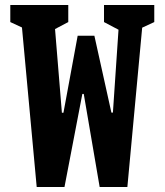

<svg xmlns="http://www.w3.org/2000/svg" viewBox="-20 -750 660 770"><path d="M64.7 -676.5 103.6 -623.4 21.3 -661.5V-730H253.8V-661.5L181.5 -623.4L197.2 -676.5L228.2 -298H234.5L291.5 -606.7H358.5L426.8 -298.3H432.8L458.8 -683.2L469.3 -623.4L397.1 -661.5V-730H598.7V-661.5L516.4 -623.4L554.3 -683.2L490.8 0H379.7L315.9 -373.2H310.2L238.6 0H127.2Z"/></svg>

Font: Monaspace Xenon Var
Style: Regular
Weight: 400
Designer: Riley Cran and the Lettermatic Team
Version: Version 1.000 (Monaspace Xenon Var)